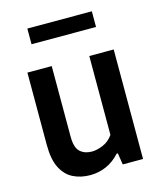

<svg xmlns="http://www.w3.org/2000/svg" viewBox="-113 -832 773 923"><g transform="rotate(-15 273.0 -370.5)"><path d="M222 9.5Q174.5 9.5 137 -9.2Q99.5 -28 78 -70.5Q56.5 -113 56.5 -185V-545H177.5V-193Q177.5 -139 200 -118.5Q222.5 -98 258 -98Q284 -98 314.2 -110.8Q344.5 -123.5 364.5 -152.5V-545H486V0H385L376 -57.5H370Q340 -24 302.2 -7.2Q264.5 9.5 222 9.5ZM111 -671.5V-749.5H432V-671.5Z"/></g></svg>

Font: Encode Sans Semi Condensed SemiBold
Style: Regular
Weight: 600
Width: 4
Designer: Multiple Designers
Foundry: Impallari Type
Version: Version 3.000; ttfautohint (v1.8.3) -l 8 -r 50 -G 200 -x 14 